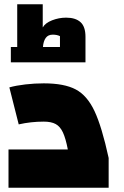

<svg xmlns="http://www.w3.org/2000/svg" viewBox="-20 -883 581 903"><path d="M20 -180H299Q289 -232 276 -260Q263 -288 242 -299.5Q221 -311 186 -311Q125 -311 68 -298L24 -472Q56 -481 99.5 -486Q143 -491 186 -491Q282 -491 336 -462.5Q390 -434 424.5 -360.5Q459 -287 491 -140V0H20ZM382 -710V-590H31V-662H61V-863H181V-754Q193 -775 225 -787.5Q257 -800 291 -800Q335 -800 358.5 -779Q382 -758 382 -710ZM262 -662V-713Q248 -720 228 -720Q206 -720 195 -704.5Q184 -689 182 -662Z"/></svg>

Font: Changa ExtraBold
Style: Regular
Weight: 800
Designer: Eduardo Rodriguez Tunni
Foundry: Eduardo Rodriguez Tunni
Version: Version 2.002; ttfautohint (v1.5) -l 8 -r 50 -G 220 -x 14 -H